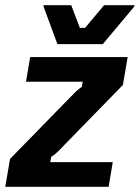

<svg xmlns="http://www.w3.org/2000/svg" viewBox="-32 -720 538 740"><path d="M-11.7 0 6.7 -107.5 215.8 -321.7Q240 -345.8 253.8 -360.4Q267.5 -375 283.3 -385L286.7 -405H68.3L84.2 -500H460L441.7 -392.5L232.5 -178.3Q209.2 -154.2 195 -139.6Q180.8 -125 165 -115L161.7 -95H402.5L386.7 0ZM189.2 -550 135.8 -695V-700H242.5L275.8 -612.5H295.8L369.2 -700H485.8V-695L364.2 -550Z"/></svg>

Font: Familjen Grotesk GF
Style: Bold Italic
Weight: 700
Designer: Anders Wikstroem, Jonas Baeckman, Matilda Gysing, Kristian Moeller
Foundry: Familjen STHML AB
Version: Version 2.000; Beta; Release 4; Build 6